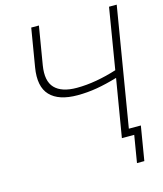

<svg xmlns="http://www.w3.org/2000/svg" viewBox="-128 -822 908 1072"><g transform="rotate(-15 326.0 -286.0)"><path d="M154.8 -727.5H199.2L162.6 -507.8Q147.9 -418.9 187.5 -377.7Q227.1 -336.4 314.5 -336.4Q369.6 -336.4 429 -346.9Q488.3 -357.4 546.4 -376L604.5 -727.5H648.9L528.3 0H483.9L539.6 -333.5Q475.6 -314.5 419.9 -304.9Q364.3 -295.4 308.1 -295.4Q199.2 -295.4 149.7 -347.4Q100.1 -399.4 118.2 -507.8ZM529.3 156.2 555.2 0H507.8L514.6 -41H604.5L571.8 156.2Z"/></g></svg>

Font: Inter Display Extra Light
Style: Italic
Weight: 200
Italic angle: -9.39999°
Designer: Rasmus Andersson
Foundry: rsms
Version: Version 4.000;git-4fc901f